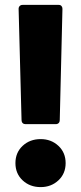

<svg xmlns="http://www.w3.org/2000/svg" viewBox="-20 -754 331 784"><path d="M84 -247Q77 -247 72.5 -251.5Q68 -256 68 -263L56 -718Q56 -725 60.5 -729.5Q65 -734 72 -734H220Q227 -734 231 -729.5Q235 -725 235 -718L224 -263Q224 -256 219.5 -251.5Q215 -247 207 -247ZM43 -88Q43 -131 72.5 -158.5Q102 -186 146 -186Q189 -186 218.5 -158.5Q248 -131 248 -88Q248 -45 218.5 -17.5Q189 10 146 10Q102 10 72.5 -17.5Q43 -45 43 -88Z"/></svg>

Font: LINE Seed Sans TH App ExtraBold
Style: Regular
Weight: 800
Designer: Dalton Maag Ltd | Thai characters by Cadson Demak Co.,Ltd.
Foundry: Dalton Maag Ltd
Version: Version 1.003